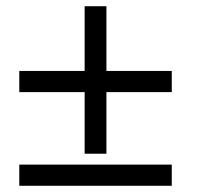

<svg xmlns="http://www.w3.org/2000/svg" viewBox="-20 -597 640 617"><path d="M252 -301H42V-369H252V-577H322V-369H532V-301H322V-103H252ZM532 -68V0H42V-68Z"/></svg>

Font: Fixel Italic Variable Display Thin
Style: Italic
Weight: 100
Italic angle: -10°
Designer: AlfaBravo + MacPaw
Foundry: Kyrylo Tkachov, Marchela Mozhyna, Serhii Makarenko, Maria Weinstein, Zakhar Kryvoshyya
Version: Version 1.210;Glyphs 3.2 (3217)